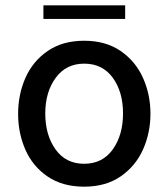

<svg xmlns="http://www.w3.org/2000/svg" viewBox="-20 -694 632 721"><path d="M48 -266Q48 -339 75.5 -401.5Q103 -464 159 -502.5Q215 -541 296 -541Q377 -541 433 -502.5Q489 -464 517 -401.5Q545 -339 545 -267Q545 -195 517 -132.5Q489 -70 433 -31.5Q377 7 296 7Q215 7 159 -31Q103 -69 75.5 -131.5Q48 -194 48 -266ZM442 -268Q442 -349 403.5 -402Q365 -455 296 -455Q228 -455 189 -401.5Q150 -348 150 -268Q150 -187 188.5 -133Q227 -79 296 -79Q365 -79 403.5 -133Q442 -187 442 -268ZM143 -674H450V-623H143Z"/></svg>

Font: Be Vietnam Medium
Style: Regular
Weight: 500
Designer: Gabriel Lam
Foundry: TypeRant
Version: Version 4.000